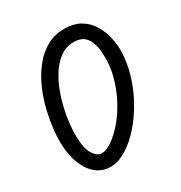

<svg xmlns="http://www.w3.org/2000/svg" viewBox="-161 -792 863 914"><g transform="rotate(-30 270.5 -335.0)"><path d="M185 5Q150 5 122 -12Q94 -29 75 -59Q56 -89 46 -127.5Q36 -166 35 -209Q34 -254 41 -305.5Q48 -357 62.5 -409.5Q77 -462 100.5 -509.5Q124 -557 156 -594.5Q188 -632 229 -653.5Q270 -675 321 -675Q370 -675 404.5 -656Q439 -637 460 -605.5Q481 -574 491.5 -536Q502 -498 503 -461Q504 -397 485.5 -331Q467 -265 434.5 -205.5Q402 -146 360.5 -98.5Q319 -51 273.5 -23Q228 5 185 5ZM180 -72Q205 -72 237 -93.5Q269 -115 302 -152.5Q335 -190 362.5 -240.5Q390 -291 407 -349.5Q424 -408 422 -471Q421 -529 399.5 -563.5Q378 -598 329 -598Q285 -598 250 -571.5Q215 -545 189 -500.5Q163 -456 146.5 -403.5Q130 -351 122 -298Q114 -245 115 -201Q116 -134 136.5 -103Q157 -72 180 -72Z"/></g></svg>

Font: Edu NSW ACT Foundation Medium
Style: Regular
Weight: 500
Version: Version 1.003